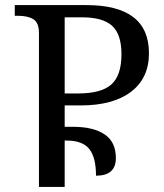

<svg xmlns="http://www.w3.org/2000/svg" viewBox="-20 -734 644 754"><path d="M133 0H234V-182H242Q304 -182 330.5 -149Q357 -116 357 -44Q435 -44 435 -113Q435 -177 390.5 -206.5Q346 -236 268 -236H234V-320H297Q424 -320 494.5 -373.5Q565 -427 565 -525Q565 -714 319 -714H38V-672H51Q89 -672 111 -658.5Q133 -645 133 -604ZM234 -367V-666H302Q384 -666 420.5 -632.5Q457 -599 457 -521Q457 -438 417.5 -402.5Q378 -367 287 -367Z"/></svg>

Font: Noto Serif Georgian
Style: Regular
Weight: 400
Designer: Monotype Design Team
Foundry: Monotype Imaging Inc.
Version: Version 1.901